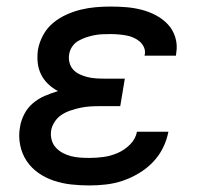

<svg xmlns="http://www.w3.org/2000/svg" viewBox="-20 -558 640 586"><path d="M253 8Q225 8 197.5 5Q170 2 144.5 -6.5Q119 -15 97.5 -30Q76 -45 61.5 -66.5Q47 -88 41.5 -115.5Q36 -143 41 -170Q44 -190 54 -209.5Q64 -229 80.5 -243Q97 -257 117 -265.5Q137 -274 157 -280Q140 -289 126.5 -302Q113 -315 105 -331.5Q97 -348 95 -367.5Q93 -387 96 -407Q100 -429 111.5 -450.5Q123 -472 141.5 -487.5Q160 -503 182 -513Q204 -523 226.5 -528.5Q249 -534 272 -536Q295 -538 317 -538Q342 -538 366 -536Q390 -534 413 -528Q436 -522 456.5 -511Q477 -500 492.5 -483.5Q508 -467 515 -444Q522 -421 518 -397Q518 -395 517.5 -393Q517 -391 517 -388H421Q421 -389 421.5 -390Q422 -391 422 -392Q424 -404 419 -414.5Q414 -425 405.5 -432Q397 -439 386.5 -443.5Q376 -448 364.5 -450Q353 -452 341 -453Q329 -454 317 -454Q305 -454 292.5 -453.5Q280 -453 267.5 -450.5Q255 -448 243 -444Q231 -440 219.5 -433.5Q208 -427 200.5 -416Q193 -405 191 -392Q189 -380 192 -367.5Q195 -355 203 -346Q211 -337 222.5 -331.5Q234 -326 246 -323Q258 -320 270.5 -319Q283 -318 296 -318H361L347 -234H282Q268 -234 253.5 -233Q239 -232 225 -229Q211 -226 196 -221Q181 -216 168.5 -208Q156 -200 147 -186.5Q138 -173 136 -159Q134 -145 137.5 -131.5Q141 -118 150 -108Q159 -98 171 -91.5Q183 -85 196.5 -81.5Q210 -78 224.5 -77Q239 -76 253 -76Q275 -76 296.5 -79Q318 -82 339 -91Q360 -100 377 -117Q394 -134 398 -156H494Q489 -130 477 -106Q465 -82 446 -62.5Q427 -43 403.5 -29Q380 -15 355 -6.5Q330 2 304 5Q278 8 253 8Z"/></svg>

Font: Iosevka Curly MdExObl
Style: Regular
Weight: 500
Width: 7
Italic angle: -9°
Monospace: yes
Designer: Belleve Invis
Foundry: Belleve Invis
Version: Version 11.1.0; ttfautohint (v1.8.3)